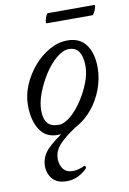

<svg xmlns="http://www.w3.org/2000/svg" viewBox="-89 -612 605 901"><g transform="rotate(-10 214.0 -162.0)"><path d="M150 13Q94 13 65.5 -31.5Q37 -76 37 -149Q37 -197 57 -244Q77 -291 110.5 -330Q144 -369 186 -392.5Q228 -416 272 -416Q331 -416 360.5 -375Q390 -334 390 -267Q390 -215 371.5 -165Q353 -115 320.5 -75Q288 -35 244.5 -11Q201 13 150 13ZM164 -33Q190 -33 220 -58Q250 -83 276 -122Q302 -161 318.5 -203.5Q335 -246 335 -282Q335 -375 272 -375Q244 -375 212.5 -349Q181 -323 154.5 -282Q128 -241 111 -196Q94 -151 94 -113Q94 -73 110.5 -53Q127 -33 164 -33ZM156 234Q110 234 88 208.5Q66 183 66 147Q66 103 98 69Q130 35 194 -5H235Q183 29 157 58.5Q131 88 131 124Q131 152 146 172Q161 192 192 192Q204 192 218 188.5Q232 185 247 178Q251 176 253.5 181.5Q256 187 254 190Q234 210 210 222Q186 234 156 234ZM191 -512Q186 -512 188 -523.5Q190 -535 195 -546.5Q200 -558 204 -558H425Q430 -558 427 -546.5Q424 -535 418.5 -523.5Q413 -512 408 -512Z"/></g></svg>

Font: Junicode
Style: Italic
Weight: 400
Italic angle: -11°
Designer: Peter S. Baker
Version: Version 2.100; ttfautohint (v1.8.4)